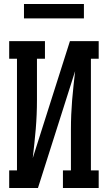

<svg xmlns="http://www.w3.org/2000/svg" viewBox="-20 -941 540 961"><path d="M26 0V-88H65V-647H26V-735H205V-647H165V-441Q165 -404 163.5 -368Q162 -332 159 -295.5Q156 -259 152 -222.5Q148 -186 144 -150L330 -735H474V-647H435V-88H474V0H295V-88H335V-294Q335 -331 336.5 -367Q338 -403 341 -439.5Q344 -476 348 -512.5Q352 -549 356 -585L170 0ZM400 -849H100V-921H400Z"/></svg>

Font: Iosevka Curly Slab Semibold
Style: Regular
Weight: 600
Monospace: yes
Designer: Belleve Invis
Foundry: Belleve Invis
Version: Version 22.1.2; ttfautohint (v1.8.4)